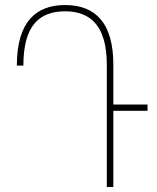

<svg xmlns="http://www.w3.org/2000/svg" viewBox="-20 -744 625 764"><path d="M431 0V-303H567V-328H431V-487C431 -651 361 -724 239 -724C124 -724 47 -658 47 -483H73C73 -642 136 -699 239 -699C344 -699 405 -637 405 -486V0Z"/></svg>

Font: Noto Sans Armenian Condensed Thin
Style: Regular
Weight: 100
Width: 3
Designer: Monotype Design Team
Foundry: Monotype Imaging Inc.
Version: Version 2.008